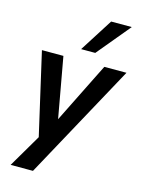

<svg xmlns="http://www.w3.org/2000/svg" viewBox="-136 -830 808 1088"><g transform="rotate(15 268.0 -286.0)"><path d="M37 180 161 -31 158 21 40 -494H166L234 -116H218L406 -494H536L168 180ZM253 -557 377 -752H498L336 -557Z"/></g></svg>

Font: Nunito Sans 10pt SemiCondensed
Style: Bold Italic
Weight: 700
Width: 4
Italic angle: -9°
Designer: Vernon Adams
Foundry: Vernon Adams
Version: Version 3.101;gftools[0.9.27]